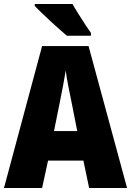

<svg xmlns="http://www.w3.org/2000/svg" viewBox="-20 -947 660 967"><path d="M429 0 400 -138H222L192 0H0L192 -715H426L620 0ZM340 -434Q332 -471 323.5 -515.5Q315 -560 311 -592Q306 -561 298 -517.5Q290 -474 282 -436L252 -287H369ZM345 -927Q356 -907 374 -878.5Q392 -850 409.5 -823Q427 -796 438 -781V-767H317Q303 -779 280.5 -798.5Q258 -818 233.5 -841Q209 -864 188 -884Q167 -904 155 -917V-927Z"/></svg>

Font: Noto Sans Lao UI Cond Blk
Style: Regular
Weight: 900
Width: 3
Designer: Monotype Design Team
Foundry: Monotype Imaging Inc.
Version: Version 2.000; ttfautohint (v1.8.4.7-5d5b)